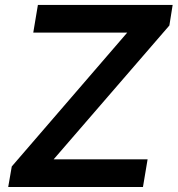

<svg xmlns="http://www.w3.org/2000/svg" viewBox="-20 -747 710 767"><path d="M12.8 0 27 -82 488.3 -616.8H112.9L131.4 -727.3H669.7L656.6 -645.2L194.2 -110.4H569.6L551.1 0Z"/></svg>

Font: Inter UI Semi Bold
Style: Italic
Weight: 600
Italic angle: -9.39999°
Designer: Rasmus Andersson
Foundry: rsms
Version: 3.2;8d6f07862